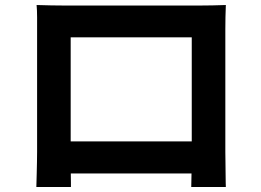

<svg xmlns="http://www.w3.org/2000/svg" viewBox="-20 -729 1040 766"><path d="M126 -709Q157 -708 184.5 -707.5Q212 -707 232 -707Q248 -707 281.5 -707Q315 -707 360 -707Q405 -707 456 -707Q507 -707 558.5 -707Q610 -707 655 -707Q700 -707 733.5 -707Q767 -707 782 -707Q801 -707 827.5 -707.5Q854 -708 881 -709Q880 -686 879.5 -660.5Q879 -635 879 -612Q879 -598 879 -568.5Q879 -539 879 -498.5Q879 -458 879 -412.5Q879 -367 879 -321Q879 -275 879 -234.5Q879 -194 879 -164.5Q879 -135 879 -122Q879 -107 879.5 -84.5Q880 -62 880 -39.5Q880 -17 880.5 -0.5Q881 16 881 17H743Q743 15 743.5 -7.5Q744 -30 744.5 -61Q745 -92 745 -119Q745 -132 745 -163Q745 -194 745 -236Q745 -278 745 -325Q745 -372 745 -417Q745 -462 745 -499Q745 -536 745 -558Q745 -580 745 -580H262Q262 -580 262 -558Q262 -536 262 -499.5Q262 -463 262 -417.5Q262 -372 262 -325.5Q262 -279 262 -236.5Q262 -194 262 -163Q262 -132 262 -119Q262 -101 262 -78.5Q262 -56 262.5 -35Q263 -14 263 0.5Q263 15 263 17H125Q125 15 125.5 0Q126 -15 126.5 -37Q127 -59 127.5 -82Q128 -105 128 -123Q128 -136 128 -165.5Q128 -195 128 -236Q128 -277 128 -322.5Q128 -368 128 -414Q128 -460 128 -500.5Q128 -541 128 -570Q128 -599 128 -612Q128 -633 128 -660.5Q128 -688 126 -709ZM795 -165V-37H194V-165Z"/></svg>

Font: Noto Sans SC
Style: Bold
Weight: 700
Designer: Ryoko NISHIZUKA  (kana, bopomofo & ideographs); Paul D. Hunt (Latin, Greek & Cyrillic); Sandoll Communications , Soo-you
Foundry: Adobe
Version: Version 2.004-H2;hotconv 1.0.118;makeotfexe 2.5.65603